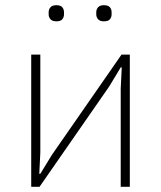

<svg xmlns="http://www.w3.org/2000/svg" viewBox="-20 -718 619 738"><path d="M100 0V-508H135V-132L131 -50H135L179 -122L447 -508H479V0H444V-377L448 -459H444L400 -386L132 0ZM197 -636Q181 -636 174 -644Q167 -652 167 -663V-671Q167 -682 174 -690Q181 -698 197 -698Q213 -698 219.5 -690Q226 -682 226 -671V-663Q226 -652 219.5 -644Q213 -636 197 -636ZM379 -636Q364 -636 357 -644Q350 -652 350 -663V-671Q350 -682 357 -690Q364 -698 379 -698Q396 -698 402.5 -690Q409 -682 409 -671V-663Q409 -652 402.5 -644Q396 -636 379 -636Z"/></svg>

Font: IBM Plex Sans ExtraLight
Style: Regular
Weight: 250
Designer: Mike Abbink, Paul van der Laan, Pieter van Rosmalen
Foundry: Bold Monday
Version: Version 3.201